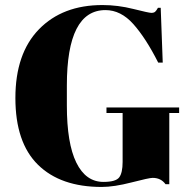

<svg xmlns="http://www.w3.org/2000/svg" viewBox="-20 -731 763 761"><path d="M390 -10Q439 -10 452.5 -28Q466 -46 466 -89V-283H402V-305H690V-283H651V-1H636Q618 -26 585 -26Q571 -26 501.5 -8Q432 10 383 10Q220 10 130.5 -78Q41 -166 41 -342.5Q41 -519 134.5 -615Q228 -711 386 -711Q447 -711 508.5 -695.5Q570 -680 580 -680Q590 -680 595 -684.5Q600 -689 606 -700H617L625 -483H607Q558 -580 508.5 -635.5Q459 -691 398 -691Q245 -691 245 -392V-313Q245 -163 282.5 -86.5Q320 -10 390 -10Z"/></svg>

Font: SVN-Abril Fatface
Style: Regular
Weight: 400
Designer: Veronika Burian, Jos? Scaglione
Foundry: TypeTogether
Version: Version 1.001